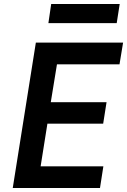

<svg xmlns="http://www.w3.org/2000/svg" viewBox="-20 -944 640 964"><path d="M44 0 160 -730H598L580 -621H266L235 -431H515L498 -323H218L184 -109H499L482 0ZM223 -828 237 -924H581L566 -828Z"/></svg>

Font: JetBrains Mono NL
Style: Bold Italic
Weight: 700
Italic angle: -9°
Designer: Philipp Nurullin, Konstantin Bulenkov
Foundry: JetBrains
Version: Version 2.304; ttfautohint (v1.8.4.7-5d5b)